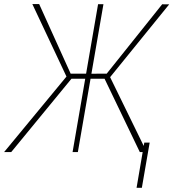

<svg xmlns="http://www.w3.org/2000/svg" viewBox="-53 -731 833 923"><path d="M271.5 -352.5 102.5 -711.4H135.3L286.6 -377H369.1L366.7 -352.5ZM290.5 -352.5 1 0H-33.2L277.3 -376ZM444.3 -710.9 321.3 0H295.9L418.5 -710.9ZM760.3 -710 470.2 -352.5H372.6L377.9 -376.5L460 -377L726.6 -710.4ZM619.1 0 448.7 -354.5 468.3 -376.5 652.3 0ZM666.5 -45.4 628.9 171.9H603.5L640.6 -45.4Z"/></svg>

Font: Roboto Condensed Thin
Style: Italic
Weight: 250
Italic angle: -12°
Designer: Christian Robertson
Foundry: Google
Version: Version 3.008; 2023